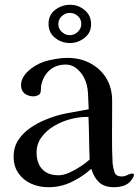

<svg xmlns="http://www.w3.org/2000/svg" viewBox="-20 -783 584 803"><path d="M355 -116Q353 -160 352.5 -205Q352 -250 350 -294H341Q310 -294 274 -284.5Q238 -275 206 -256Q174 -237 153.5 -209Q133 -181 133 -145Q133 -101 156.5 -75.5Q180 -50 225 -50Q245 -50 270 -61Q295 -72 318 -87.5Q341 -103 355 -116ZM320 -683Q320 -703 305.5 -716Q291 -729 272 -729Q253 -729 238.5 -715.5Q224 -702 224 -682Q224 -663 238.5 -649.5Q253 -636 272 -636Q291 -636 305.5 -650Q320 -664 320 -683ZM540 -52Q540 -45 533.5 -35.5Q527 -26 522 -21Q509 -9 492 -4.5Q475 0 458 0Q417 0 395 -20Q373 -40 362 -77Q325 -44 279.5 -22Q234 0 183 0Q144 0 111 -14.5Q78 -29 57.5 -58Q37 -87 37 -128Q37 -168 57 -198Q77 -228 108 -249Q139 -270 172 -283Q215 -301 260.5 -309.5Q306 -318 351 -326Q350 -356 348 -393Q346 -430 332 -457Q322 -478 301.5 -495.5Q281 -513 256 -513Q214 -513 187 -489Q160 -465 152 -424Q151 -417 151 -409Q151 -401 149 -395Q147 -388 137.5 -384Q128 -380 121 -380Q99 -380 83.5 -391.5Q68 -403 68 -427Q68 -440 72 -449Q78 -466 93.5 -481.5Q109 -497 128.5 -508.5Q148 -520 164 -525Q186 -532 213 -536.5Q240 -541 262 -541Q315 -541 357.5 -518.5Q400 -496 424.5 -456Q449 -416 449 -361V-330Q449 -272 448.5 -214.5Q448 -157 451 -99Q453 -80 459 -62.5Q465 -45 489 -45Q501 -45 512.5 -51Q524 -57 533 -57Q540 -57 540 -52ZM361 -682Q361 -646 333.5 -624.5Q306 -603 272 -603Q238 -603 210.5 -624.5Q183 -646 183 -683Q183 -721 211 -742Q239 -763 273 -763Q308 -763 334.5 -740.5Q361 -718 361 -682Z"/></svg>

Font: Kaisei HarunoUmi Medium
Style: Regular
Weight: 500
Designer: Font-Kai, 金井和夫
Foundry: KAZUO KANAI
Version: Version 5.003